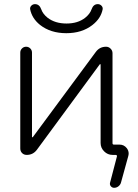

<svg xmlns="http://www.w3.org/2000/svg" viewBox="-20 -771 668 929"><path d="M422.9 -725.6Q431.6 -751 453.1 -751Q463.9 -751 471.2 -743.2Q478.5 -735.4 476.6 -725.6Q467.8 -681.6 427.7 -650.4Q377 -610.4 300.8 -610.4Q224.6 -610.4 173.8 -650.4Q134.8 -681.6 126 -725.6Q124 -735.4 131.3 -743.2Q138.7 -751 149.4 -751Q170.9 -751 179.7 -725.6Q187.5 -703.1 210.9 -684.6Q247.1 -657.2 301.8 -657.2Q356.4 -657.2 391.6 -684.6Q415 -703.1 422.9 -725.6ZM466.8 -459Q466.8 -460 465.3 -460.4Q463.9 -460.9 462.9 -460L158.2 -45.9Q139.6 -21.5 109.4 -21.5Q95.7 -21.5 86.9 -30.3Q78.1 -39.1 78.1 -52.7V-516.6Q78.1 -528.3 86.4 -536.6Q94.7 -544.9 106.4 -544.9Q118.2 -544.9 126.5 -536.6Q134.8 -528.3 134.8 -516.6V-109.4Q134.8 -107.4 136.2 -106.9Q137.7 -106.4 138.7 -107.4L443.4 -519.5Q461.9 -544.9 493.2 -544.9Q505.9 -544.9 515.1 -535.6Q524.4 -526.4 524.4 -513.7V-78.1Q524.4 -71.3 531.2 -71.3H558.6Q580.1 -71.3 593.8 -53.7Q602.5 -42 602.5 -28.3Q602.5 -22.5 600.6 -15.6L565.4 112.3Q562.5 123 553.2 130.4Q543.9 137.7 532.2 137.7Q522.5 137.7 516.1 129.9Q509.8 122.1 512.7 112.3L545.9 -14.6Q546.9 -16.6 544.9 -19Q543 -21.5 541 -21.5H524.4Q501 -21.5 483.9 -38.6Q466.8 -55.7 466.8 -79.1Z"/></svg>

Font: Gen Jyuu Gothic P Light
Style: Regular
Weight: 200
Designer: [Source Han Sans]
Ryoko NISHIZUKA  (kana & ideographs); Paul D. Hunt (Latin, Greek & Cyrillic); Wenlong ZHANG  (bopomofo
Version: Version 1.002.20150607